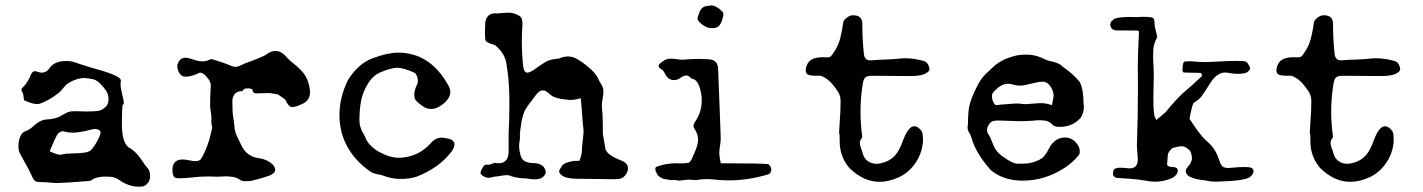

<svg xmlns="http://www.w3.org/2000/svg" viewBox="-20 -659 5313 717"><path d="M498.5 38.1Q460.9 38.1 427.7 14.6Q408.7 1.5 391.4 1Q374 0.5 371.6 0.5Q340.8 0.5 321.8 13.2Q320.3 15.1 316.4 16.6Q217.8 24.4 195.8 24.4Q181.6 24.4 167.5 22.9Q150.9 21 134.8 21H131.3Q122.6 21 115.7 19Q106.9 16.1 101.1 2.9Q87.9 -26.9 71.3 -55.2Q61.5 -72.3 52.7 -89.4Q48.8 -98.1 48.8 -111.3Q48.8 -132.3 55.2 -147.9Q61.5 -163.6 71.8 -167.5Q91.3 -174.8 106 -189Q128.4 -210 149.9 -212.4Q190.9 -214.8 207.5 -226.6Q210.4 -228.5 224.1 -235.4Q234.9 -241.7 246.1 -243.2L266.1 -243.7L303.7 -242.7Q324.7 -242.7 345.7 -244.6Q356.4 -246.1 367.4 -253.9Q378.4 -261.7 381.8 -270.3Q385.3 -278.8 385.3 -288.1Q385.3 -306.2 377 -318.8Q349.6 -358.9 326.7 -363.3Q303.7 -367.7 295.9 -367.7Q265.6 -367.7 232.4 -346.7Q223.1 -339.8 215.8 -329.6Q208.5 -319.3 199.7 -312.5L193.8 -308.1Q163.1 -284.2 128.4 -271.5Q123.5 -270.5 117.7 -270.5Q100.6 -270.5 71.8 -283.7Q68.8 -285.2 67.9 -296.9Q67.9 -307.6 64 -313.5Q60.1 -319.3 60.1 -323.7Q60.1 -328.6 66.9 -334.5Q69.8 -336.9 71.8 -339.4Q86.4 -357.4 94.7 -378.9Q100.1 -393.1 110.8 -393.1Q115.2 -393.1 120.1 -391.1Q128.4 -387.7 135.7 -387.7Q154.3 -387.7 167 -407.2Q185.1 -431.2 228.5 -431.2Q244.1 -431.2 257.8 -426.8Q290 -415.5 323.2 -405.8Q420.9 -379.4 430.2 -362.8Q431.6 -359.9 431.6 -357.9V-356.9Q430.2 -351.1 430.2 -344.2Q430.2 -332 437 -303.2Q442.4 -283.7 442.4 -274.9Q442.4 -268.6 438 -268.1Q435.1 -250.5 435.1 -196.8Q435.1 -123 463.9 -106.4Q487.8 -93.8 510.7 -58.6Q520.5 -43 532.7 -29.3Q540.5 -19.5 540.5 -1Q540.5 17.1 528.8 28.3Q520.5 36.1 512.9 37.1Q505.4 38.1 498.5 38.1ZM206.1 -81.1Q213.4 -82 226.6 -85L234.4 -85.4H238.3L245.1 -85.9L261.7 -86.4Q308.1 -87.4 318.8 -97.7Q335.4 -113.8 351.6 -149.4Q355.5 -158.7 355.5 -165Q355.5 -172.9 343.8 -175.8Q338.4 -177.7 334.5 -177.7Q331.5 -177.7 313.5 -173.3Q274.4 -163.6 251.5 -163.6Q233.9 -163.6 215.8 -168.9H213.9Q209.5 -168.9 203.1 -165Q196.8 -161.1 193.4 -155.8Q182.1 -134.3 172.9 -111.3L165.5 -93.8Q193.8 -81.1 203.6 -81.1Z M890.6 17.6Q883.8 17.6 880.4 14.6Q864.3 3.9 849.4 1.7Q834.5 -0.5 822.8 -0.5Q815.4 -0.5 807.9 0.2Q800.3 1 793 1Q785.6 1 778.8 0.5L756.3 0Q728 0 699.7 3.4Q667 6.8 651.4 6.8Q637.2 6.8 631.8 2.9Q624 -2.9 624 -24.9Q624 -61.5 659.2 -63.5Q672.4 -63.5 686 -60.5Q696.8 -58.1 707.5 -57.1Q724.6 -57.1 730.5 -64.9Q757.3 -110.8 768.6 -165.5L772.5 -181.6L769 -202.6L769.5 -217.3Q769.5 -229.5 767.1 -241.7Q764.6 -253.9 764.6 -266.1Q764.6 -294.4 767.1 -339.8Q767.1 -354.5 754.4 -368.7Q740.2 -387.7 726.1 -387.7H725.6Q723.6 -386.2 717.8 -383.8Q691.9 -372.6 672.9 -372.6Q656.2 -372.6 647.9 -389.2Q642.1 -400.9 642.1 -411.1Q642.1 -426.3 655.8 -438.5Q662.6 -443.4 673.3 -443.4Q681.2 -443.4 694.8 -439Q719.7 -429.7 736.3 -429.7Q750 -429.7 764.6 -437Q766.6 -438 770 -438Q772.9 -438 793.5 -431.2Q819.8 -423.3 844.7 -412.6Q852.5 -409.2 859.4 -409.2Q868.7 -409.2 883.3 -417Q889.6 -420.4 896.5 -422.9Q960 -445.8 972.2 -454.1Q991.2 -468.8 1008.8 -468.8Q1031.2 -468.8 1050.8 -444.8Q1063 -432.1 1076.4 -421.6Q1089.8 -411.1 1101.6 -399.4Q1136.2 -364.3 1137.7 -313.5Q1137.7 -281.2 1103.5 -268.6Q1085 -259.3 1070.3 -259.3Q1057.6 -259.3 1045.9 -286.1Q1039.6 -292.5 1017.6 -306.6L986.3 -311.5Q946.3 -311 943.6 -310.5Q940.9 -310.1 938.5 -310.1Q934.1 -310.1 930.2 -311.5Q923.8 -313.5 922.4 -324.7Q922.4 -325.7 919.9 -326.7Q917.5 -327.6 914.3 -328.1Q911.1 -328.6 908.7 -329.1Q904.3 -329.1 900.4 -328.6Q896.5 -328.1 893.6 -328.1L884.3 -318.8Q852.5 -318.8 847.7 -285.6Q847.7 -238.8 850.6 -223.6Q852.1 -216.8 855.5 -187Q855.5 -166.5 872.1 -135.7L880.4 -118.2Q900.9 -72.8 949.2 -67.9Q976.1 -64 996.6 -46.4Q1007.8 -34.7 1007.8 -25.4Q1007.8 -12.7 987.8 -3.9Q952.1 8.8 915.5 17.1Z M1476.6 9.3Q1443.8 9.3 1411.6 -2.9Q1403.8 -5.9 1395.5 -7.3Q1372.1 -10.7 1359.4 -20.5Q1247.6 -102.5 1247.6 -230.5Q1247.6 -293.9 1278.8 -358.9Q1316.4 -420.9 1372.3 -441.7Q1428.2 -462.4 1466.8 -462.4Q1585.9 -462.4 1653.3 -341.8Q1661.6 -328.6 1661.6 -315.9Q1661.6 -293.5 1637.2 -272.7Q1612.8 -252 1589.8 -252Q1572.8 -252 1557.6 -263.2Q1530.3 -282.2 1528.6 -292.7Q1526.9 -303.2 1526.9 -306.2Q1526.9 -322.3 1539.1 -347.2Q1540.5 -350.6 1540.5 -356Q1540.5 -366.7 1536.6 -375.7Q1532.7 -384.8 1526.9 -387.7Q1487.8 -405.8 1463.9 -405.8Q1439.5 -405.8 1397.9 -387.7Q1375.5 -377.9 1358.4 -353.5Q1335 -317.9 1328.6 -283.2Q1322.3 -248.5 1322.3 -215.8L1322.8 -200.2Q1322.8 -191.4 1331.1 -169.9Q1341.3 -155.3 1346.7 -139.6Q1361.3 -110.4 1398.9 -90.1Q1436.5 -69.8 1471.2 -69.8Q1541.5 -71.8 1588.9 -124.5Q1606.4 -145 1629.4 -145Q1637.2 -145 1646 -142.6Q1677.2 -138.7 1677.2 -119.1Q1677.2 -109.4 1668 -95.2Q1620.1 -31.2 1533.7 1.5Q1507.3 9.3 1476.6 9.3Z M1976.6 10.7Q1963.4 10.7 1946.3 7.3Q1917 7.3 1890.6 -0.5Q1883.3 -4.9 1871.6 -4.9Q1859.9 -4.4 1847.2 -2Q1836.9 0 1827.6 0.5Q1821.8 1.5 1815.7 3.2Q1809.6 4.9 1803.7 4.9Q1796.4 4.9 1788.1 0.5Q1774.4 -6.3 1774.4 -12.7Q1774.9 -20.5 1779.8 -28.8Q1787.6 -43.9 1794.4 -43.9H1804.2Q1811 -43.9 1827.6 -51.3Q1834.5 -49.3 1842.3 -49.3Q1879.4 -49.3 1879.4 -94.7V-159.2Q1882.3 -210.9 1882.3 -272Q1882.3 -330.6 1877.4 -376.5L1871.6 -419.4Q1865.2 -461.4 1828.6 -490.2Q1795.9 -500.5 1793.5 -507.1Q1791 -513.7 1791 -538.6Q1791 -556.2 1792 -573.7Q1796.9 -609.4 1829.6 -609.4L1837.4 -608.9Q1844.2 -608.9 1847.9 -609.6Q1851.6 -610.4 1855.5 -610.4Q1861.8 -610.4 1868.2 -611.1Q1874.5 -611.8 1879.9 -611.8Q1889.6 -611.8 1898.9 -608.9Q1923.3 -600.6 1927.2 -591.8Q1931.2 -583 1931.2 -570.3Q1931.2 -562.5 1930.2 -551.8Q1928.7 -526.4 1928.7 -502.9Q1928.7 -458 1933.6 -413.6Q1935.5 -387.7 1950.2 -387.7Q1960.9 -387.7 1989.7 -409.7Q2004.9 -420.4 2021 -429.7Q2034.2 -436.5 2053.2 -438.5Q2056.2 -439.5 2061 -439.5Q2065.9 -439.5 2068.8 -440.9Q2085.4 -448.2 2101.1 -448.2Q2118.7 -448.2 2135.3 -438.5Q2170.4 -418 2198.7 -388.2Q2209 -376.5 2215.8 -361.3Q2220.2 -352.1 2225.6 -343.8Q2233.4 -331.5 2233.4 -316.9Q2233.4 -303.7 2230.5 -290.8Q2227.5 -277.8 2227.5 -265.6Q2227.5 -259.8 2228 -254.4Q2231 -231.9 2231 -198.2Q2231 -170.9 2231.4 -157.7L2241.7 -99.1Q2243.2 -96.2 2245.8 -93.5Q2248.5 -90.8 2249.5 -87.9Q2266.6 -72.3 2301.3 -59.1Q2325.2 -49.3 2325.2 -29.3Q2325.2 -18.1 2314 -3.4Q2306.2 6.8 2291 9.3Q2280.3 10.3 2262.7 10.3Q2258.3 9.8 2236.8 9.8Q2196.8 9.8 2156.2 8.8H2141.6Q2094.2 8.8 2078.6 -3.9Q2067.9 -12.2 2067.9 -20.5Q2067.9 -22.9 2078.1 -39.1Q2087.4 -52.7 2122.6 -58.1L2144 -58.6Q2153.3 -81.5 2153.3 -102.1V-106Q2155.8 -135.3 2157.5 -147.5Q2159.2 -159.7 2159.2 -167Q2159.2 -178.2 2157.2 -189.9Q2154.3 -222.7 2151.9 -257.8L2148.9 -292Q2142.6 -291 2136.2 -289.1Q2124.5 -285.6 2108.9 -285.6Q2102.5 -286.6 2095.2 -287.1Q2053.2 -291 2038.1 -303.2Q2019 -320.3 2012.5 -320.8Q2005.9 -321.3 2005.4 -321.3Q1993.7 -321.3 1979.5 -301.8L1966.3 -284.2Q1951.7 -266.6 1940.4 -247.1Q1931.2 -226.6 1927.2 -203.1Q1921.4 -165 1921.4 -154.3L1921.9 -143.1Q1918.5 -122.6 1918.5 -114.3Q1918.9 -110.8 1918.9 -106.9Q1921.9 -74.2 1932.1 -63Q1939.9 -53.7 1962.9 -50.3H1966.8Q2014.2 -50.3 2018.1 -16.6Q2018.1 -9.3 2010.7 -1Q2001 10.7 1976.6 10.7Z M2515.6 15.6 2497.6 12.7Q2495.6 13.7 2488.8 13.7Q2484.9 13.7 2457 8.8Q2444.3 3.4 2437 -3.9L2428.7 -19.5Q2427.2 -23.4 2427.2 -27.3Q2427.2 -31.7 2429.2 -35.2Q2463.9 -49.3 2505.9 -49.3L2521.5 -48.8Q2542 -48.8 2551.3 -51.3H2551.8Q2554.7 -51.3 2563.5 -64.9Q2567.4 -75.7 2571.8 -84.5Q2586.9 -117.7 2586.9 -136.7Q2586.9 -157.2 2575.2 -175.3Q2569.8 -182.6 2569.8 -189.5Q2569.8 -196.3 2576.2 -205.1Q2600.6 -240.2 2600.6 -283.7L2600.1 -297.4Q2591.8 -362.8 2563 -365.2Q2551.3 -376.5 2546.9 -376.7Q2542.5 -377 2542 -377Q2533.2 -377 2519.5 -367.2Q2508.8 -359.9 2497.6 -359.9Q2474.6 -359.9 2463.9 -382.8Q2457.5 -395 2454.6 -397Q2439.5 -405.8 2439.5 -412.6Q2439.5 -419.9 2456.1 -430.7Q2469.7 -439.9 2483.9 -439.9Q2498 -439.9 2508.1 -438Q2518.1 -436 2529.3 -436Q2558.1 -439 2590.3 -439Q2605.5 -439 2620.6 -438Q2659.7 -438 2661.6 -404.3Q2671.4 -158.2 2671.4 -142.6Q2671.4 -128.4 2668.9 -115Q2666.5 -101.6 2666 -89.4Q2666 -77.1 2669.4 -62Q2670.9 -54.2 2671.4 -49.3Q2826.7 -49.3 2849.6 -45.9Q2860.4 -36.1 2860.4 -25.9Q2860.4 -21.5 2858.4 -17.1Q2856 -10.3 2851.6 -8.8Q2775.9 14.6 2702.1 14.6Q2670.9 14.6 2639.6 10.7Q2630.4 9.8 2621.1 9.8Q2600.1 9.8 2578.1 13.7L2551.3 11.7Q2533.2 13.2 2515.6 15.6ZM2639.2 -553.7Q2623.5 -553.7 2609.4 -562.5Q2595.2 -571.3 2587.4 -582Q2585 -584.5 2585 -588.4Q2585 -596.2 2592.8 -615.7Q2602.5 -636.7 2624 -636.7Q2629.9 -638.7 2635.7 -638.7Q2655.3 -638.7 2678.2 -615.2Q2680.7 -612.8 2681.6 -604L2679.2 -593.8Q2676.3 -578.6 2668.2 -566.2Q2660.2 -553.7 2639.2 -553.7Z M3264.6 20Q3205.6 20 3153.3 -30.3Q3116.2 -72.3 3115.7 -129.4Q3115.2 -142.1 3115.2 -159.7H3113.3L3115.7 -202.1Q3119.1 -242.7 3119.1 -283.2Q3118.7 -302.7 3108.9 -317.4Q3086.9 -350.6 3068.8 -363.3Q3049.8 -376.5 3040.5 -376.5L3027.3 -376Q3010.3 -376 2999.5 -379.4Q2988.8 -382.8 2988.8 -397.9Q2989.3 -408.7 2995.6 -420.9Q3008.8 -445.3 3051.8 -445.3L3067.4 -444.8Q3074.7 -444.8 3079.1 -446.5Q3083.5 -448.2 3090.8 -459Q3109.9 -485.8 3117.4 -514.9Q3125 -543.9 3128.9 -575.7Q3130.9 -584.5 3142.6 -593.3Q3154.3 -602.1 3165.5 -602.1Q3200.2 -602.1 3200.2 -570.3V-568.4Q3200.2 -513.2 3206.1 -457.5Q3209 -433.6 3229 -433.6L3237.3 -434.1Q3260.7 -436 3284.2 -436.5Q3312.5 -437.5 3331.5 -439.5Q3346.2 -441.4 3360.8 -441.4Q3394.5 -441.4 3431.6 -430.7Q3440.9 -427.2 3445.8 -418Q3450.7 -408.7 3451.2 -400.9Q3451.2 -392.1 3435.1 -383.8Q3418.5 -375 3378.4 -375Q3340.3 -375 3302.5 -375.5Q3264.6 -376 3236.3 -376Q3220.7 -376 3212.9 -371.1Q3205.1 -366.2 3201.7 -344.7Q3193.4 -293.5 3193.4 -242.2Q3193.4 -198.7 3199.2 -155.3Q3199.2 -152.8 3199.7 -149.9V-147.9Q3199.7 -144.5 3197.3 -142.1Q3190.9 -133.8 3190.9 -126Q3190.9 -116.7 3195.8 -104.5Q3199.2 -96.7 3201.2 -88.4Q3207 -62.5 3230 -52.2Q3240.7 -47.4 3253.4 -47.4Q3261.7 -47.4 3271.5 -49.8Q3315.9 -60.1 3336.4 -98.6Q3345.2 -114.3 3351.6 -132.8Q3371.6 -187.5 3394 -187.5Q3404.3 -187.5 3414.1 -178.2Q3422.9 -169.9 3424.8 -161.6Q3426.8 -149.4 3426.8 -137.2Q3426.8 -102.1 3408.7 -66.9Q3382.8 -19 3337.9 2.4Q3299.8 20 3264.6 20Z M3908.2 -266.1 3913.6 -293Q3914.6 -297.4 3914.6 -302.2Q3914.6 -312 3910.2 -322.8Q3896 -354 3874 -354Q3861.8 -354 3848.9 -350.6Q3835.9 -347.2 3820.3 -344.2Q3804.2 -339.4 3789.1 -339.4Q3780.8 -339.4 3772.5 -340.8Q3755.4 -346.2 3743.2 -346.2Q3720.7 -346.2 3696.8 -322.3Q3685.1 -311 3684.8 -304.9Q3684.6 -298.8 3684.6 -298.3Q3684.6 -287.6 3689.7 -277.6Q3694.8 -267.6 3698.2 -267.1Q3701.7 -266.6 3704.1 -266.6Q3708 -266.6 3713.4 -267.8Q3718.8 -269 3741.7 -270Q3759.3 -272 3777.8 -272.5Q3786.6 -272.5 3794.9 -271.2Q3803.2 -270 3811.5 -270Q3823.7 -270.5 3836.9 -272Q3854.5 -273.9 3873 -273.9Q3888.2 -272.9 3902.8 -268.1ZM3798.8 15.6Q3726.6 15.6 3679.2 -24.4Q3623 -88.4 3607.9 -144.5Q3605 -154.3 3599.1 -163.8Q3593.3 -173.3 3593.3 -183.6Q3593.3 -189 3594.7 -194.3Q3594.7 -218.3 3596.7 -242.7Q3600.1 -284.7 3635.7 -349.6Q3648.4 -372.6 3670.9 -392.1L3683.6 -403.8Q3705.6 -426.8 3737.8 -439.9Q3773.9 -453.6 3793 -454.3Q3812 -455.1 3814.9 -455.1Q3848.1 -455.1 3881.3 -438Q3892.6 -432.1 3904.8 -430.2Q3928.2 -425.3 3940.4 -417Q3949.7 -408.7 3959.5 -401.9Q3989.3 -380.4 4011.2 -354Q4026.4 -328.1 4026.4 -268.6Q4027.8 -268.6 4027.8 -261.7Q4027.8 -236.3 4015.1 -218.3Q3984.4 -185.1 3937 -185.1Q3920.4 -185.1 3913.1 -190.9Q3897.9 -206.5 3884.5 -208.3Q3871.1 -210 3861.3 -210Q3851.1 -210 3840.3 -208.5Q3813.5 -206.5 3786.1 -206.5Q3775.9 -206.5 3706.1 -209Q3697.3 -209 3688.2 -206.8Q3679.2 -204.6 3671.9 -192.4Q3666 -183.1 3666 -174.3Q3666 -162.1 3675.8 -150.4Q3681.2 -138.7 3685.5 -127.4Q3690.9 -112.3 3698.7 -99.6Q3709.5 -84.5 3726.6 -73.2Q3761.2 -47.9 3779.8 -47.9H3801.8Q3839.4 -47.9 3871.6 -68.4Q3885.7 -81.1 3894.5 -99.6L3904.3 -116.7Q3925.8 -145.5 3956.5 -145.5Q3989.7 -145.5 4008.8 -111.3Q4012.2 -104 4012.2 -92.3Q4012.2 -84 4007.8 -78.6Q3984.4 -50.3 3953.6 -30.8Q3880.9 15.6 3798.8 15.6Z M4519.5 19.5Q4501 19.5 4482.4 15.1Q4462.9 11.7 4459 11.7Q4447.3 10.3 4438.5 6.8Q4408.2 -1.5 4408.2 -20.5Q4408.2 -28.8 4417.2 -37.8Q4426.3 -46.9 4431.2 -64.5Q4431.2 -84.5 4422.9 -97.2Q4406.2 -112.8 4395 -112.8Q4379.4 -112.8 4357.4 -105.5Q4343.8 -92.8 4341.3 -82.5Q4338.4 -51.3 4338.4 -44.4Q4338.4 -41 4345.2 -37.6Q4349.1 -35.6 4356.4 -35.6Q4378.4 -35.6 4378.4 -21.5Q4378.4 -13.7 4372.1 -6.1Q4365.7 1.5 4358.9 4.9Q4327.6 19.5 4293.9 19.5Q4277.8 19.5 4261.2 16.1Q4230 10.3 4198 8.5Q4166 6.8 4158.7 5.9Q4136.2 5.9 4136.2 -12.2Q4137.2 -26.9 4145.3 -29.8Q4153.3 -32.7 4161.6 -32.7Q4174.8 -32.7 4190.4 -30.8L4198.2 -30.3Q4229 -30.3 4229 -63.5L4225.6 -115.2Q4229.5 -217.8 4229.5 -332.5L4229 -413.1Q4229 -456.5 4233.4 -541Q4233.4 -543 4227.1 -544.9L4147.9 -545.4Q4126 -548.3 4126 -568.8Q4127 -576.2 4130.9 -579.6Q4134.8 -583 4138.7 -586.4Q4147 -594.7 4192.4 -595.7L4226.6 -595.2L4247.1 -596.2Q4281.2 -596.2 4286.4 -591.6Q4291.5 -586.9 4291.5 -570.8Q4292.5 -556.6 4295.9 -544.7Q4299.3 -532.7 4301.3 -521.5Q4301.3 -519 4300.3 -517.6Q4288.1 -494.1 4287.1 -476.8Q4286.1 -459.5 4286.1 -448.7Q4286.1 -434.6 4287.1 -420.4Q4288.6 -402.3 4288.6 -376Q4287.1 -324.7 4287.1 -293.9Q4287.1 -229.5 4293.9 -218.8L4298.3 -210.9Q4313 -223.6 4332.5 -239.7Q4377.9 -296.4 4413.6 -325.2Q4425.3 -334 4467.8 -374.5L4468.8 -378.4Q4466.3 -386.2 4464.8 -386.2Q4463.4 -386.2 4461.9 -386.7L4400.4 -388.2Q4395.5 -392.1 4395.5 -397.9Q4397 -418 4398.7 -423.1Q4400.4 -428.2 4405 -429.2Q4409.7 -430.2 4429.2 -430.2Q4455.1 -427.2 4480.5 -427.2Q4496.1 -427.2 4511.2 -428.2Q4564.5 -431.6 4596.2 -431.6Q4612.8 -431.6 4628.9 -430.2Q4633.3 -429.2 4637.2 -425Q4641.1 -420.9 4644.8 -413.6Q4648.4 -406.2 4648.4 -402.8Q4648.4 -397.9 4637.7 -389.6Q4629.4 -383.3 4602.1 -383.3Q4587.9 -383.3 4574.2 -385.7Q4564 -388.2 4555.2 -388.2Q4524.4 -388.2 4500 -349.1Q4474.1 -308.6 4467.8 -300.3Q4456.1 -285.2 4438 -275.4Q4432.6 -270.5 4421.9 -215.3L4435.5 -195.3Q4467.3 -147.5 4487.8 -130.9Q4518.6 -105.5 4532.2 -63Q4539.1 -41 4546.9 -36.4Q4554.7 -31.7 4566.4 -31.7Q4572.8 -31.7 4581.1 -32.7Q4603.5 -35.2 4626 -35.2L4641.1 -34.7Q4661.1 -33.7 4661.1 -19.5Q4661.1 -8.8 4647.9 2Q4630.9 16.6 4519.5 19.5Z M5022.5 20Q4963.4 20 4911.1 -30.3Q4874 -72.3 4873.5 -129.4Q4873 -142.1 4873 -159.7H4871.1L4873.5 -202.1Q4877 -242.7 4877 -283.2Q4876.5 -302.7 4866.7 -317.4Q4844.7 -350.6 4826.7 -363.3Q4807.6 -376.5 4798.3 -376.5L4785.2 -376Q4768.1 -376 4757.3 -379.4Q4746.6 -382.8 4746.6 -397.9Q4747.1 -408.7 4753.4 -420.9Q4766.6 -445.3 4809.6 -445.3L4825.2 -444.8Q4832.5 -444.8 4836.9 -446.5Q4841.3 -448.2 4848.6 -459Q4867.7 -485.8 4875.2 -514.9Q4882.8 -543.9 4886.7 -575.7Q4888.7 -584.5 4900.4 -593.3Q4912.1 -602.1 4923.3 -602.1Q4958 -602.1 4958 -570.3V-568.4Q4958 -513.2 4963.9 -457.5Q4966.8 -433.6 4986.8 -433.6L4995.1 -434.1Q5018.6 -436 5042 -436.5Q5070.3 -437.5 5089.4 -439.5Q5104 -441.4 5118.7 -441.4Q5152.3 -441.4 5189.5 -430.7Q5198.7 -427.2 5203.6 -418Q5208.5 -408.7 5209 -400.9Q5209 -392.1 5192.9 -383.8Q5176.3 -375 5136.2 -375Q5098.1 -375 5060.3 -375.5Q5022.5 -376 4994.1 -376Q4978.5 -376 4970.7 -371.1Q4962.9 -366.2 4959.5 -344.7Q4951.2 -293.5 4951.2 -242.2Q4951.2 -198.7 4957 -155.3Q4957 -152.8 4957.5 -149.9V-147.9Q4957.5 -144.5 4955.1 -142.1Q4948.7 -133.8 4948.7 -126Q4948.7 -116.7 4953.6 -104.5Q4957 -96.7 4959 -88.4Q4964.8 -62.5 4987.8 -52.2Q4998.5 -47.4 5011.2 -47.4Q5019.5 -47.4 5029.3 -49.8Q5073.7 -60.1 5094.2 -98.6Q5103 -114.3 5109.4 -132.8Q5129.4 -187.5 5151.9 -187.5Q5162.1 -187.5 5171.9 -178.2Q5180.7 -169.9 5182.6 -161.6Q5184.6 -149.4 5184.6 -137.2Q5184.6 -102.1 5166.5 -66.9Q5140.6 -19 5095.7 2.4Q5057.6 20 5022.5 20Z"/></svg>

Font: X Typewriter
Style: Regular
Weight: 400
Monospace: yes
Designer: GGBot
Version: 0.50